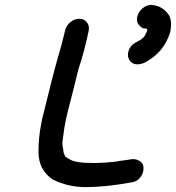

<svg xmlns="http://www.w3.org/2000/svg" viewBox="-20 -765 722 788"><path d="M332 3Q259 3 197 -28Q138 -67 138 -142V-144Q138 -201 149 -256Q152 -275 157 -293Q197 -457 217 -527Q234 -583 247 -639Q251 -659 268 -673.5Q285 -688 305 -688Q325 -688 336 -674Q345 -663 345 -649Q345 -644 344 -639Q328 -560 302 -481Q276 -375 261 -319Q251 -280 244 -240Q239 -204 237 -187Q236 -184 236 -179Q236 -167 240 -148V-146Q240 -140 244 -131Q248 -122 249 -122Q254 -117 265 -112Q286 -96 362 -96Q407 -96 457 -102Q471 -105 485.5 -106.5Q500 -108 516 -111L527 -112Q541 -112 553 -104Q569 -95 569 -75Q569 -70 568 -63Q566 -51 555 -36Q544 -21 523 -17Q413 3 332 3ZM544 -501Q518 -501 508 -525Q505 -532 505 -540Q505 -544 506 -549Q511 -577 538 -591L554 -600Q556 -600 566 -609Q576 -618 577 -625Q583 -634 584 -639V-642Q584 -647 579 -648Q578 -648 570 -648.5Q562 -649 551 -662Q542 -671 542 -686Q542 -691 543 -696Q547 -714 563.5 -729.5Q580 -745 602 -745Q651 -740 675 -700Q682 -685 682 -665Q682 -651 679 -635Q654 -549 572 -507Q557 -501 544 -501Z"/></svg>

Font: Bad Comic
Style: Italic
Weight: 400
Italic angle: -11°
Designer: GGBotNet
Foundry: GGBotNet
Version: 0.95